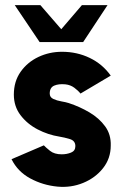

<svg xmlns="http://www.w3.org/2000/svg" viewBox="-20 -719 477 749"><path d="M204 9Q147 3.5 98 -23Q49 -49.5 25 -98L151 -152Q158.5 -144 175.2 -130.5Q192 -117 221 -117Q240.5 -117 257.2 -123.8Q274 -130.5 274 -149Q274 -170 252.5 -176.5Q231 -183 212 -186Q167.5 -193 126.8 -214.2Q86 -235.5 60 -269.8Q34 -304 34 -350Q34 -401.5 60.5 -439Q87 -476.5 129.8 -496.8Q172.5 -517 222 -517Q280.5 -517 330.2 -493Q380 -469 412 -424L294 -354Q285 -365.5 269.8 -376.8Q254.5 -388 235 -390Q209 -392.5 191.5 -385Q174 -377.5 174 -354Q174 -339.5 188 -333Q202 -326.5 219.5 -323.5Q237 -320.5 248 -317Q291 -303 329 -280.5Q367 -258 390.2 -226Q413.5 -194 412 -151Q412 -101 382 -63Q352 -25 304.5 -5.5Q257 14 204 9ZM134.5 -555 37.5 -699H137.5L219 -605L299.5 -699H399.5L304.5 -555Z"/></svg>

Font: Urbanist Black
Style: Regular
Weight: 900
Designer: Corey Hu
Foundry: Corey Hu
Version: Version 1.330; ttfautohint (v1.8.4.7-5d5b)